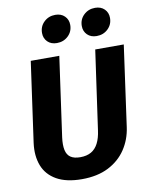

<svg xmlns="http://www.w3.org/2000/svg" viewBox="-100 -998 848 1088"><g transform="rotate(-10 324.0 -454.5)"><path d="M483.6 -693.6H647.8L583.1 -229.1Q573.5 -159.1 536.2 -103.2Q498.9 -47.3 435.4 -15Q371.9 17.2 282.9 17.2Q193.2 17.2 137.3 -14.6Q81.5 -46.4 59.8 -102.8Q38.2 -159.3 47.9 -232.5L112.6 -693.6H276.8L212.5 -235.4Q206.8 -192.2 212.9 -163.3Q219 -134.5 239 -120.8Q259.1 -107 294.7 -107Q332 -107 357.5 -121.6Q382.9 -136.2 398.2 -165.9Q413.5 -195.6 419.2 -238.8ZM276.6 -767Q243.2 -767 223 -787Q202.8 -807 202.8 -837.5Q202.8 -875.6 229.3 -900.9Q255.7 -926.2 294.4 -926.2Q327.8 -926.2 348 -906.1Q368.3 -886.1 368.3 -855.7Q368.3 -817.6 341.8 -792.3Q315.3 -767 276.6 -767ZM505.4 -767Q472 -767 451.8 -787Q431.6 -807 431.6 -837.5Q431.6 -875.6 458.1 -900.9Q484.5 -926.2 523.3 -926.2Q556.7 -926.2 576.9 -906.1Q597.1 -886.1 597.1 -855.7Q597.1 -817.6 570.6 -792.3Q544.2 -767 505.4 -767Z"/></g></svg>

Font: Fira Sans Variable
Style: Italic
Weight: 397
Italic angle: -8°
Designer: Carrois Corporate & Edenspiekermann AG
Foundry: Carrois Corporate GbR & Edenspiekermann AG
Version: Version 4.202